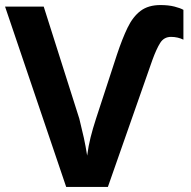

<svg xmlns="http://www.w3.org/2000/svg" viewBox="-20 -740 757 760"><path d="M657 -594Q629 -594 614 -570Q599 -546 583 -502L407 0H242L0 -714H153L294 -270Q305 -226 312 -194Q319 -162 325 -124Q330 -162 338.5 -196Q347 -230 360 -270L443 -524Q464 -587 485 -630.5Q506 -674 536.5 -697Q567 -720 615 -720Q647 -720 670.5 -714Q694 -708 706 -701V-583Q696 -588 683.5 -591Q671 -594 657 -594Z"/></svg>

Font: RS Noto Sans
Style: Bold
Weight: 700
Designer: Monotype Design Team
Foundry: Monotype Imaging Inc.
Version: Version 3.10